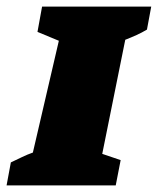

<svg xmlns="http://www.w3.org/2000/svg" viewBox="-50 -564 480 584"><path d="M-30 0 -17 -70Q0 -78 16.5 -86Q33 -94 50 -100L129 -440L64 -467L78 -544H410L397 -474Q382 -465 365.5 -457.5Q349 -450 331 -443L261 -96L317 -77L302 0Z"/></svg>

Font: Piazzolla SC Black
Style: Italic
Weight: 900
Italic angle: -11.3°
Designer: Juan Pablo del Peral
Foundry: Huerta Tipografica
Version: Version 1.330